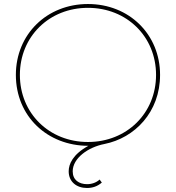

<svg xmlns="http://www.w3.org/2000/svg" viewBox="-20 -723 876 956"><path d="M418 -16C225 -16 79 -159 79 -350C79 -541 225 -684 418 -684C611 -684 757 -541 757 -350C757 -159 611 -16 418 -16ZM413 213C441 213 465 205 487 186L476 171C460 186 437 194 414 194C373 194 342 173 342 130C342 65 418 10 500 -6C651 -36 777 -165 777 -350C777 -552 623 -703 418 -703C213 -703 59 -552 59 -350C59 -144 216 3 420 3C342 46 322 94 322 130C322 182 361 213 413 213Z"/></svg>

Font: Montserrat-Alt1 Thin
Style: Regular
Weight: 100
Designer: Differentunic
Foundry: Differentunic
Version: Version 7.222